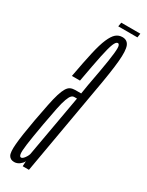

<svg xmlns="http://www.w3.org/2000/svg" viewBox="-198 -684 553 720"><g transform="rotate(30 79.0 -324.0)"><path d="M8.5 2.5Q14.5 2.5 20.2 0.5Q26 -1.5 31 -5.2Q36 -9 39.8 -13.2Q43.5 -17.5 45.5 -22.5L44.5 0H71.5L139 -386Q155 -474 159.2 -521.5Q163.5 -569 155.8 -587.8Q148 -606.5 127 -606.5Q111 -606.5 99.2 -596.5Q87.5 -586.5 77 -562.2Q66.5 -538 56.8 -494.8Q47 -451.5 35 -385.5H70Q83.5 -460.5 92.2 -502.5Q101 -544.5 108 -561.5Q115 -578.5 122.5 -578.5Q131 -578.5 131.2 -561.2Q131.5 -544 125 -502Q118.5 -460 104.5 -386L98 -346H72.5Q61 -346 52.2 -342Q43.5 -338 36.8 -326.8Q30 -315.5 24 -296Q18 -276.5 11.8 -246Q5.5 -215.5 -2.5 -172Q-16 -97 -19.2 -59.5Q-22.5 -22 -15.2 -9.8Q-8 2.5 8.5 2.5ZM22.5 -25Q16.5 -25 14.8 -36Q13 -47 17.2 -78.8Q21.5 -110.5 32.5 -173Q41 -220 47 -249.5Q53 -279 58.8 -294.5Q64.5 -310 70 -315.8Q75.5 -321.5 82.5 -321.5H94L46.5 -54Q45 -48.5 41 -41.8Q37 -35 32.2 -30Q27.5 -25 22.5 -25ZM92.5 -633.5H175.5L178 -651H95.5Z"/></g></svg>

Font: Anybody UltraCondensed ExtraLight
Style: Italic
Weight: 250
Width: 1
Italic angle: -10°
Version: Version 1.113;gftools[0.9.25]